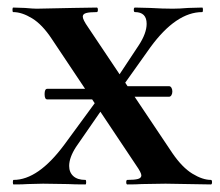

<svg xmlns="http://www.w3.org/2000/svg" viewBox="-20 -488 582 508"><path d="M436 -246Q436 -240 433.5 -236Q431 -232 427 -232H269V-260H427Q431 -260 433.5 -256Q436 -252 436 -246ZM98 -239Q98 -253 105 -253H269V-225H105Q98 -225 98 -239ZM163 -49Q163 -32 174 -22Q185 -12 206 -12Q208 -12 208 -6Q208 0 206 0Q176 0 160 -1L94 -2L53 -1Q42 0 16 0Q14 0 14 -6Q14 -12 16 -12Q81 -12 150 -105L249 -240L273 -232L181 -99Q163 -71 163 -49ZM368 -425Q368 -456 337 -456Q334 -456 334 -462Q334 -468 337 -468L377 -467Q411 -465 437 -465Q454 -465 478 -467L515 -468Q517 -468 517 -462Q517 -456 515 -456Q446 -456 378 -363L287 -235L265 -244L347 -368Q368 -400 368 -425ZM538 0 418 -2 355 -1Q341 0 317 0Q314 0 314 -6Q314 -12 317 -12Q336 -12 345 -14.5Q354 -17 354 -24Q354 -31 340 -51L117 -385Q92 -423 65 -439.5Q38 -456 15 -456Q13 -456 13 -462Q13 -468 15 -468L46 -467Q68 -465 77 -465L173 -467L236 -468Q239 -468 239 -462Q239 -456 236 -456Q217 -456 208 -453.5Q199 -451 199 -444Q199 -436 213 -416L436 -83Q462 -45 489 -28.5Q516 -12 538 -12Q541 -12 541 -6Q541 0 538 0Z"/></svg>

Font: Cormorant Unicase
Style: Bold
Weight: 700
Designer: Christian Thalmann (Catharsis Fonts)
Foundry: Catharsis Fonts
Version: Version 4.000